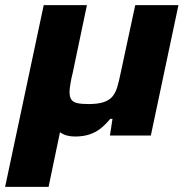

<svg xmlns="http://www.w3.org/2000/svg" viewBox="-51 -530 746 751"><path d="M-31 201 120 -510H289L233 -243Q229 -229 225 -205.5Q221 -182 221 -171Q221 -150 228.5 -140Q236 -130 252 -126.5Q268 -123 295 -123Q331 -123 353 -130Q375 -137 387.5 -151Q400 -165 407 -187.5Q414 -210 420 -240L478 -510H647L539 0H379L389 -65H380Q364 -45 344.5 -29Q325 -13 300 -4.5Q275 4 242 4Q207 4 184 -12.5Q161 -29 160 -57L196 -72L139 201Z"/></svg>

Font: Saira Thin Expanded
Style: Bold Italic
Weight: 700
Width: 7
Italic angle: -12°
Version: Version 1.101